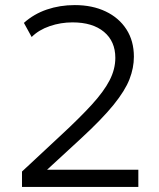

<svg xmlns="http://www.w3.org/2000/svg" viewBox="-20 -735 626 755"><path d="M66.5 0V-60.5L219.5 -203Q293.5 -271.5 341 -323.5Q388.5 -375.5 411 -419.2Q433.5 -463 433.5 -507.5Q433.5 -572.5 388.8 -609.8Q344 -647 265 -647Q218.5 -647 175.5 -632.2Q132.5 -617.5 104.5 -589.5L74 -645Q113 -680 164.2 -697.5Q215.5 -715 274 -715Q343 -715 395.5 -690Q448 -665 477.2 -619.5Q506.5 -574 506.5 -512Q506.5 -468 489.2 -423.5Q472 -379 426.8 -323Q381.5 -267 298 -190L165 -67.5H524V0Z"/></svg>

Font: Geologica Thin Roman ExtraLight
Style: Regular
Weight: 250
Version: Version 1.010;gftools[0.9.28]